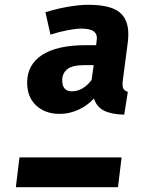

<svg xmlns="http://www.w3.org/2000/svg" viewBox="-20 -779 640 799"><path d="M491 -444Q490 -439 490 -435V-428Q490 -414 495.5 -407Q501 -400 512 -397L497 -302Q444 -303 413 -318.5Q382 -334 371 -369Q342 -338 304.5 -321.5Q267 -305 229 -305Q168 -305 130.5 -340Q93 -375 93 -435Q93 -510 155.5 -550.5Q218 -591 337 -591H380L383 -617Q385 -637 370 -648.5Q355 -660 317 -660Q297 -660 262.5 -653.5Q228 -647 190 -635L169 -728Q217 -743 264 -751Q311 -759 347 -759Q437 -759 475.5 -729.5Q514 -700 514 -637Q514 -629 513.5 -621Q513 -613 512 -604ZM46 0 61 -124H486L471 0ZM279 -399Q325 -399 361 -446L370 -508H331Q281 -508 260 -491Q239 -474 239 -445Q239 -399 279 -399Z"/></svg>

Font: Qjlgwqiwhsfqbnnlvksmvfsycuq
Style: Regular
Weight: 700
Italic angle: -8°
Designer: Carrois Corporate & Edenspiekermann
Foundry: Carrois Corporate GbR & Edenspiekermann AG
Version: Version 2.001